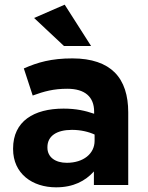

<svg xmlns="http://www.w3.org/2000/svg" viewBox="-20 -792 632 822"><path d="M220 10C294 10 345 -17 382 -58V0H529V-311C529 -383 511 -442 471 -482C433 -520 373 -542 290 -542C199 -542 141 -525 82 -499L120 -383C169 -401 210 -412 268 -412C344 -412 383 -377 383 -314V-305C345 -318 306 -327 252 -327C125 -327 36 -273 36 -156V-154C36 -48 119 10 220 10ZM266 -95C217 -95 183 -119 183 -160V-162C183 -210 223 -236 288 -236C325 -236 359 -228 385 -216V-189C385 -134 337 -95 266 -95ZM126 -715 254 -595H370L257 -772Z"/></svg>

Font: Mission
Style: Bold
Weight: 700
Version: Version 1.000;FEAKit 1.0